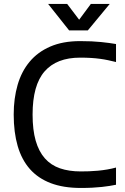

<svg xmlns="http://www.w3.org/2000/svg" viewBox="-20 -933 627 964"><path d="M143.6 -357.9Q143.6 -280.8 159.2 -226.6Q174.8 -172.4 205.3 -137.9Q235.8 -103.5 281 -87.9Q326.2 -72.3 385.3 -72.3Q404.3 -72.3 426.5 -73Q448.7 -73.7 471.9 -75.9Q495.1 -78.1 518.1 -82Q541 -85.9 562.5 -91.8V-5.4Q547.4 -2.4 530 0.5Q512.7 3.4 491.5 5.6Q470.2 7.8 444.1 9.3Q418 10.7 385.3 10.7Q298.3 10.7 234.9 -13.4Q171.4 -37.6 130.1 -84.2Q88.9 -130.9 68.8 -199.7Q48.8 -268.6 48.8 -357.9Q48.8 -439 68.4 -506.6Q87.9 -574.2 128.7 -623Q169.4 -671.9 232.4 -699.2Q295.4 -726.6 382.3 -726.6Q443.8 -726.6 488 -721.9Q532.2 -717.3 562.5 -711.9V-621.6Q543 -626.5 523.4 -630.6Q503.9 -634.8 482.4 -637.7Q460.9 -640.6 436.5 -642.1Q412.1 -643.6 382.3 -643.6Q264.2 -643.6 203.9 -574.5Q143.6 -505.4 143.6 -357.9ZM377.4 -834 436 -913.1H530.8L420.9 -780.3H327.1L221.7 -913.1H317.4Z"/></svg>

Font: Arian AMU
Style: Regular
Weight: 400
Designer: Ruben Hakobyan (Tarumian)
Foundry: Ruben Hakobyan (Tarumian)
Version: Version 4.003